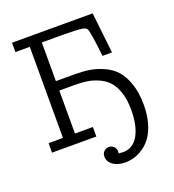

<svg xmlns="http://www.w3.org/2000/svg" viewBox="-155 -802 1014 1121"><g transform="rotate(-20 351.5 -241.5)"><path d="M47.9 0V-59.1H137.2V-625H47.9V-683.1H548.8L577.1 -430.2H518.1Q501 -585 490.2 -605Q484.4 -614.7 463.9 -619.1Q427.7 -625 339.8 -625H211.9V-384.8H329.1Q378.9 -384.8 419.9 -378.4Q460.9 -372.1 504.9 -352.5Q548.8 -333 578.4 -300.5Q607.9 -268.1 627.4 -211.9Q647 -155.8 647 -80.1Q647 -17.1 632.6 32.5Q618.2 82 596.2 113Q574.2 144 544.7 164.1Q515.1 184.1 487.1 192.1Q459 200.2 431.2 200.2Q386.2 200.2 356.7 179.7Q327.1 159.2 327.1 126Q327.1 106.9 340.1 94.5Q353 82 370.1 82Q387.2 82 400.1 94Q413.1 106 413.1 126Q413.1 132.8 412.1 137.2Q430.2 139.2 439 139.2Q501 139.2 534.4 81.1Q567.9 22.9 567.9 -79.1Q567.9 -142.1 552 -188Q536.1 -233.9 511.5 -260Q486.8 -286.1 450.4 -301.5Q414.1 -316.9 381.6 -321.5Q349.1 -326.2 309.1 -326.2H211.9V-59.1H323.2V0Z"/></g></svg>

Font: CMU Concrete
Style: Roman
Weight: 500
Version: Version 0.7.0